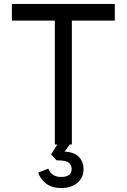

<svg xmlns="http://www.w3.org/2000/svg" viewBox="-20 -730 640 970"><path d="M257 0V-626H40V-710H560V-626H343V0ZM290 220Q242 220 213 197.5Q184 175 173 142L224 122Q241 164 288 164Q342 164 342 124Q342 105 328 92.5Q314 80 266 80L238 50L276 -10H340L306 36Q355 38 378.5 62.5Q402 87 402 126Q402 168 370.5 194Q339 220 290 220Z"/></svg>

Font: Geist Mono
Style: Regular
Weight: 400
Monospace: yes
Designer: Basement.studio, Andrés Briganti, Mateo Zaragoza
Foundry: Basement.studio, Vercel, Andrés Briganti, Guido Ferreyra, Mateo Zaragoza
Version: Version 1.500; ttfautohint (v1.8.4.7-5d5b)